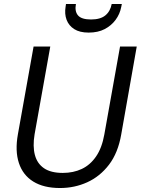

<svg xmlns="http://www.w3.org/2000/svg" viewBox="-20 -934 708 966"><path d="M282 12Q200 12 147.5 -20.5Q95 -53 75 -114Q55 -175 70 -258L149 -700H233L154 -258Q144 -198 155.5 -154.5Q167 -111 201.5 -87.5Q236 -64 296 -64Q349 -64 391.5 -84Q434 -104 463.5 -147Q493 -190 505 -258L584 -700H668L590 -258Q574 -165 528.5 -105.5Q483 -46 419 -17Q355 12 282 12ZM426 -770Q381 -770 353.5 -787.5Q326 -805 315 -834.5Q304 -864 310 -900L312 -914H362Q355 -877 372.5 -856.5Q390 -836 438 -836Q485 -836 510 -856.5Q535 -877 542 -914H593L590 -899Q583 -863 561.5 -834Q540 -805 506.5 -787.5Q473 -770 426 -770Z"/></svg>

Font: DM Sans 24pt
Style: Italic
Weight: 400
Italic angle: -10°
Designer: Colophon Foundry, Jonny Pinhorn
Foundry: Colophon Foundry
Version: Version 4.004;gftools[0.9.30]